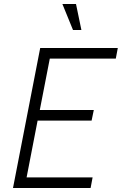

<svg xmlns="http://www.w3.org/2000/svg" viewBox="-20 -940 609 960"><path d="M45 0H433L443 -53H113L168 -337H438L449 -390H179L229 -647H559L569 -700H181ZM345 -790H387L360 -920H292Z"/></svg>

Font: Uncut Sans Light Italic
Style: Regular
Weight: 300
Italic angle: -11°
Designer: Kasper Nordkvist
Foundry: UNCUT.wtf
Version: Version 1.304;Glyphs 3.2 (3246)